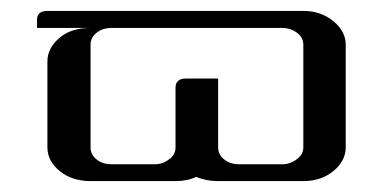

<svg xmlns="http://www.w3.org/2000/svg" viewBox="-20 -332 702 352"><path d="M47.9 -280.8V-295.9Q47.9 -312 66.9 -312H536.1Q567.9 -312 590.8 -293.5Q613.8 -274.9 613.8 -250V-62Q613.8 -36.6 590.8 -18.1Q568.4 0 536.1 0H379.9Q357.4 0 339.8 -7.8Q323.7 0 301.8 0H146Q112.3 0 89.8 -18.1Q66.9 -36.6 66.9 -62V-219.2Q66.9 -244.1 89.8 -263.2Q110.8 -280.8 146 -280.8ZM146 -62Q146 -48.3 157.2 -39.6Q168 -30.8 185.1 -30.8H263.2Q278.3 -30.8 290 -40Q301.8 -47.9 301.8 -62V-170.9Q301.8 -188 320.8 -188H379.9V-62Q379.9 -48.3 391.1 -39.6Q402.3 -30.8 418.9 -30.8H497.1Q512.2 -30.8 523.9 -40Q536.1 -48.3 536.1 -62V-250Q536.1 -263.2 524.4 -272Q512.7 -280.8 497.1 -280.8H185.1Q168 -280.8 157.2 -272Q146 -263.2 146 -250Z"/></svg>

Font: Hhenum
Style: Regular
Weight: 400
Designer: T. Christopher White
Version: Version 1.0